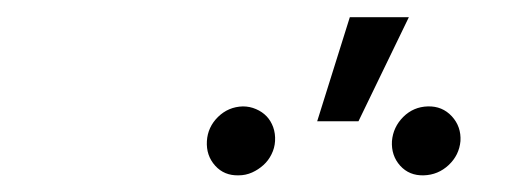

<svg xmlns="http://www.w3.org/2000/svg" viewBox="-20 -846 627 227"><path d="M393.6 -825.7H463.4L403.8 -702.6H355ZM224.6 -679.2Q225.6 -695.8 237.8 -707.8Q250 -719.7 267.1 -720.2Q275.4 -720.2 282.7 -717Q290 -713.9 295.2 -708.5Q300.3 -703.1 303 -695.6Q305.7 -688 305.2 -679.2Q304.7 -670.9 301 -663.6Q297.4 -656.2 291.5 -650.9Q285.6 -645.5 278.1 -642.1Q270.5 -638.7 262.2 -638.7Q245.1 -638.2 234.4 -650.1Q223.6 -662.1 224.6 -679.2ZM443.4 -679.2Q444.8 -695.8 456.8 -707.8Q468.8 -719.7 485.8 -720.2Q502.9 -720.7 514.2 -708.5Q525.4 -696.3 524.4 -679.2Q522.9 -662.6 510.5 -650.9Q498 -639.2 481 -638.7Q463.9 -638.2 453.1 -650.1Q442.4 -662.1 443.4 -679.2Z"/></svg>

Font: Roboto Mono Light
Style: Italic
Weight: 300
Designer: Google
Version: Version 2.000985; 2015; ttfautohint (v1.3)